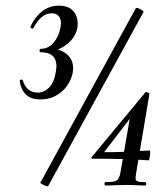

<svg xmlns="http://www.w3.org/2000/svg" viewBox="-20 -655 586 680"><path d="M239 -413Q239 -389 225 -363Q211 -337 184.5 -320Q158 -303 123 -303Q88 -303 70.5 -321.5Q53 -340 50 -368Q49 -372 54.5 -373Q60 -374 61 -370Q66 -351 79.5 -339Q93 -327 114 -327Q136 -327 154 -345Q172 -363 178 -402Q180 -416 180 -420Q180 -470 124 -470Q120 -470 120 -476Q120 -482 124 -482Q151 -482 169.5 -503.5Q188 -525 194 -556L196 -572Q196 -590 187 -599Q178 -608 163 -608Q143 -608 126 -593Q109 -578 99 -556Q97 -554 95 -554Q87 -554 88 -561Q103 -594 128.5 -614.5Q154 -635 189 -635Q221 -635 238 -617.5Q255 -600 255 -572Q255 -562 254 -556Q248 -524 219 -500Q190 -476 160 -474V-483Q193 -482 216 -463.5Q239 -445 239 -413ZM149 5Q144 5 133 -0.5Q122 -6 123 -8L461 -626Q461 -627 464 -627Q470 -627 480 -621Q490 -615 488 -612L150 5ZM354 -10Q384 -10 393 -15.5Q402 -21 406 -41L441 -243L467 -270L351 -119Q347 -116 353 -116Q415 -116 487 -121L511 -122Q512 -122 512 -116Q512 -107 510 -97Q508 -87 507 -87Q431 -93 306 -93Q305 -93 304 -95Q303 -97 305 -99L495 -328Q495 -329 497 -329Q501 -329 505.5 -326.5Q510 -324 509 -321L462 -41L460 -25Q460 -16 466.5 -13Q473 -10 493 -10Q498 -10 498 -4Q498 2 493 2Q476 2 467 1L431 0L386 1Q374 2 354 2Q350 2 350 -4Q350 -10 354 -10Z"/></svg>

Font: Cormorant Infant SemiBold
Style: Italic
Weight: 600
Italic angle: -10°
Designer: Christian Thalmann (Catharsis Fonts)
Foundry: Catharsis Fonts
Version: Version 4.000